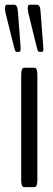

<svg xmlns="http://www.w3.org/2000/svg" viewBox="-35 -770 220 790"><path d="M127.4 -556.6Q126.5 -556.6 125.5 -556.9Q124.5 -557.1 123.5 -557.9Q122.6 -558.6 122.1 -559.3Q121.6 -560.1 120.8 -561.3Q120.1 -562.5 119.9 -563.5Q119.6 -564.5 118.9 -566.2Q118.2 -567.9 117.9 -569.1Q117.7 -570.3 117.2 -572.3Q116.7 -574.2 116.2 -575.7L81.1 -718.8Q79.1 -730.5 79.1 -735.4Q79.1 -750.5 86.4 -750.5H117.2Q130.4 -750.5 131.8 -723.6L142.1 -589.4Q142.1 -586.9 142.6 -582.8Q143.1 -578.6 143.3 -575.2Q143.6 -571.8 143.6 -569.3Q143.6 -556.6 137.2 -556.6ZM34.2 -556.6Q32.7 -556.6 31.5 -557.1Q30.3 -557.6 29.3 -558.8Q28.3 -560.1 27.8 -561Q27.3 -562 26.6 -564.2Q25.9 -566.4 25.4 -567.6Q24.9 -568.8 24.2 -571.5Q23.4 -574.2 22.9 -575.7L-12.7 -718.8Q-14.6 -730.5 -14.6 -735.4Q-14.6 -750.5 -6.8 -750.5H23.4Q36.6 -750.5 38.6 -723.6L48.8 -589.4Q48.8 -585.9 49.3 -579.1Q49.8 -572.3 49.8 -569.3Q49.8 -556.6 44.4 -556.6ZM64.5 0Q52.2 0 52.2 -29.8V-461.9Q52.2 -491.2 64.5 -491.2H106.9Q118.7 -491.2 118.7 -461.9V-29.8Q118.7 0 106.9 0Z"/></svg>

Font: BenchNine
Style: Regular
Weight: 400
Designer: Vernon Adams
Foundry: Vernon Adams
Version: Version 1 ; ttfautohint (v0.92.18-e454-dirty) -l 8 -r 50 -G 